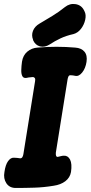

<svg xmlns="http://www.w3.org/2000/svg" viewBox="-49 -915 450 952"><path d="M29 17Q-2 17 -17.5 -6.5Q-33 -30 -27 -62Q-22 -98 -9 -116Q4 -134 20 -133Q30 -133 36.5 -132Q43 -131 51 -130Q59 -130 62.5 -137Q66 -144 67 -151L125 -513Q127 -523 123.5 -528Q120 -533 114 -533Q107 -532 99 -531.5Q91 -531 84 -529Q68 -526 62 -537Q56 -548 56.5 -567.5Q57 -587 60 -609Q65 -641 86.5 -659Q108 -677 137 -679Q232 -687 324 -679Q354 -677 369.5 -659Q385 -641 380 -608Q375 -576 358.5 -555.5Q342 -535 324 -539Q318 -540 313 -541Q308 -542 300 -542Q293 -542 290 -535Q287 -528 286 -521L228 -159Q227 -149 229 -143Q231 -137 237 -137Q243 -138 251.5 -140.5Q260 -143 268 -143Q288 -144 298.5 -123.5Q309 -103 303 -62Q298 -34 275 -16.5Q252 1 217 6Q169 14 122 15.5Q75 17 29 17ZM198 -695Q173 -679 149.5 -685Q126 -691 115 -716V-718Q106 -740 114.5 -762Q123 -784 147 -798Q179 -817 210.5 -836Q242 -855 273 -880Q297 -899 325.5 -894.5Q354 -890 367 -865L370 -859Q379 -842 373.5 -817Q368 -792 352.5 -772Q337 -752 315 -746Q279 -738 250.5 -724.5Q222 -711 198 -695Z"/></svg>

Font: Winky Sans
Style: Bold Italic
Weight: 700
Italic angle: -8.97852°
Designer: Simon Atzbach
Foundry: typofactur
Version: Version 1.205